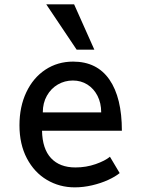

<svg xmlns="http://www.w3.org/2000/svg" viewBox="-20 -838 640 868"><path d="M68 -271.5Q68 -355.5 99 -421Q130 -486.5 185.2 -523Q240.5 -559.5 310.5 -559.5Q418.5 -559.5 474.8 -478Q531 -396.5 531 -247H170Q171.5 -165 210.8 -123Q250 -81 321 -81Q369.5 -81 412.8 -96.2Q456 -111.5 477 -129.5L521 -55.5Q501.5 -39.5 468.8 -24.5Q436 -9.5 396.2 -0.2Q356.5 9 318 9Q249 9 192 -24.8Q135 -58.5 101.5 -122.2Q68 -186 68 -271.5ZM309.5 -474Q272.5 -474 241.5 -456Q210.5 -438 192 -405.2Q173.5 -372.5 173.5 -330H437.5Q437.5 -372 420.8 -404.8Q404 -437.5 375 -455.8Q346 -474 309.5 -474ZM189 -818.5H315L406.5 -613.5H326.5Z"/></svg>

Font: JuliaMono Medium
Style: Regular
Weight: 500
Monospace: yes
Designer: cormullion
Foundry: corm
Version: Version 0.054; ttfautohint (v1.8.4)